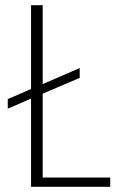

<svg xmlns="http://www.w3.org/2000/svg" viewBox="-20 -722 463 742"><path d="M406 -36V0H100V-341L10 -302V-339L100 -378V-702H145V-397L288 -459V-421L145 -360V-36Z"/></svg>

Font: Fz Poppins ExtLt
Style: Regular
Weight: 200
Designer: Ninad Kale (Devanagari), Jonny Pinhorn (Latin)
Foundry: Indian Type Foundry
Version: Vit hóa bi Vntype.Com & FontZin.Com